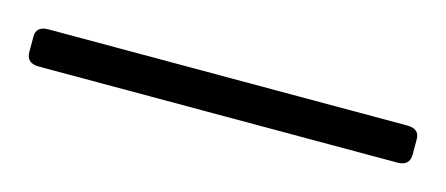

<svg xmlns="http://www.w3.org/2000/svg" viewBox="-23 -9 418 180"><g transform="rotate(15 186.0 81.0)"><path d="M360 99H12Q0 99 0 88V73Q0 63 12 63H360Q372 63 372 73V88Q372 99 360 99Z"/></g></svg>

Font: Rajdhani
Style: Regular
Weight: 400
Designer: Satya Rajpurohit, Jyotish Sonowal
Foundry: Indian Type Foundry
Version: Version 1.201;PS 1.0;hotconv 1.0.78;makeotf.lib2.5.61930; tt